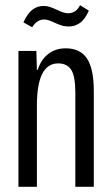

<svg xmlns="http://www.w3.org/2000/svg" viewBox="-20 -719 428 739"><path d="M51 -523H120L122 -450H125Q138 -490 166 -511.5Q194 -533 233 -533Q289 -533 315 -493.5Q341 -454 341 -369V0H270V-361Q270 -426 254 -450.5Q238 -475 204 -475Q122 -475 122 -313V0H51ZM189 -632Q179 -637 169 -640.5Q159 -644 150 -644Q122 -644 104 -614L70 -633Q86 -667 104.5 -681.5Q123 -696 147 -696Q161 -696 171.5 -692.5Q182 -689 200 -681Q226 -668 242 -668Q273 -668 288 -699L322 -678Q307 -644 287.5 -630.5Q268 -617 245 -617Q229 -617 217 -621Q205 -625 189 -632Z"/></svg>

Font: Mona Sans Condensed
Style: Regular
Weight: 400
Width: 3
Designer: Deni Anggara
Foundry: GitHub
Version: Version 2.000